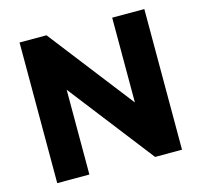

<svg xmlns="http://www.w3.org/2000/svg" viewBox="-102 -812 969 923"><g transform="rotate(-15 382.5 -350.0)"><path d="M72 -700H206L533 -278V-700H693V0H559L232 -422V0H72Z"/></g></svg>

Font: Chess Sans
Style: Bold
Weight: 700
Designer: Wolf Bōese
Foundry: Wolf Bōese
Version: Version 7.223